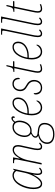

<svg xmlns="http://www.w3.org/2000/svg" viewBox="1259 -2059 1040 3598"><g transform="rotate(-90 1779.0 -260.0)"><path d="M135 10C187 10 244 -31 304 -157H308C303 -131 298 -102 298 -78C298 -19 316 10 355 10C384 10 412 -5 437 -32L423 -49C397 -24 379 -15 359 -15C333 -15 325 -39 325 -78C325 -112 332 -157 342 -201L416 -535H406L384 -505C364 -528 333 -546 294 -546C132 -546 35 -315 35 -158C35 -49 65 10 135 10ZM137 -15C92 -15 63 -58 63 -157C63 -291 149 -521 291 -521C326 -521 357 -504 373 -474L339 -313C307 -170 211 -15 137 -15Z M826 10C859 10 882 -7 906 -32L893 -49C870 -28 851 -15 830 -15C804 -15 793 -36 793 -76C793 -110 801 -152 811 -194L842 -336C849 -366 860 -409 860 -444C860 -496 837 -543 773 -543C713 -543 663 -506 610 -411H606L629 -536H523L518 -516H536C583 -516 591 -512 591 -485C591 -468 587 -446 584 -431L495 0H523L578 -265C602 -379 682 -518 765 -518C820 -518 832 -479 832 -444C832 -412 819 -356 814 -336L783 -194C772 -148 765 -109 765 -76C765 -16 787 10 826 10Z M1063 240C1223 240 1275 143 1275 54C1275 -20 1232 -59 1147 -69L1070 -78C1046 -81 1022 -95 1022 -116C1022 -144 1042 -165 1099 -190C1106 -188 1116 -187 1123 -187C1271 -187 1318 -332 1318 -415C1318 -454 1308 -482 1297 -498C1320 -527 1336 -540 1352 -540C1366 -540 1372 -533 1372 -501C1386 -501 1399 -508 1399 -531C1399 -551 1385 -566 1365 -566C1336 -566 1316 -551 1284 -516C1264 -536 1231 -546 1199 -546C1065 -546 1010 -408 1010 -316C1010 -258 1037 -218 1072 -199C1011 -170 997 -143 997 -115C997 -88 1014 -73 1037 -64C958 -45 881 7 881 103C881 194 953 240 1063 240ZM1128 -212C1076 -212 1038 -248 1038 -316C1038 -393 1080 -521 1196 -521C1252 -521 1290 -489 1290 -417C1290 -351 1253 -212 1128 -212ZM1062 215C955 215 909 165 909 103C909 18 969 -28 1074 -52L1146 -44C1214 -38 1247 0 1247 54C1247 136 1201 215 1062 215Z M1561 10C1644 10 1694 -51 1694 -87C1694 -93 1691 -99 1687 -100C1662 -54 1618 -16 1560 -16C1494 -16 1445 -79 1445 -187C1445 -203 1447 -230 1448 -241H1489C1636 -241 1751 -325 1751 -438C1751 -506 1714 -546 1650 -546C1502 -546 1417 -338 1417 -187C1417 -55 1478 10 1561 10ZM1482 -266H1451C1473 -394 1549 -521 1649 -521C1699 -521 1723 -492 1723 -440C1723 -334 1617 -266 1482 -266Z M1933 10C2029 10 2080 -60 2080 -142C2080 -210 2043 -256 1978 -290C1922 -319 1899 -351 1898 -401C1898 -470 1942 -522 2006 -522C2078 -522 2097 -467 2096 -408C2111 -408 2120 -419 2120 -438C2120 -495 2085 -547 2007 -547C1926 -547 1870 -483 1870 -401C1870 -336 1902 -300 1967 -265C2029 -232 2052 -189 2052 -138C2052 -71 2009 -15 1934 -15C1858 -15 1831 -68 1832 -148C1818 -148 1807 -138 1807 -109C1807 -45 1850 10 1933 10Z M2288 10C2310 10 2344 3 2375 -11L2369 -34C2340 -21 2315 -15 2288 -15C2255 -15 2242 -36 2242 -73C2242 -96 2245 -119 2260 -187L2328 -511H2427L2432 -536H2332L2359 -659H2337C2310 -539 2301 -532 2232 -529L2229 -511H2300L2232 -187C2219 -125 2214 -99 2214 -73C2214 -26 2231 10 2288 10Z M2608 10C2691 10 2741 -51 2741 -87C2741 -93 2738 -99 2734 -100C2709 -54 2665 -16 2607 -16C2541 -16 2492 -79 2492 -187C2492 -203 2494 -230 2495 -241H2536C2683 -241 2798 -325 2798 -438C2798 -506 2761 -546 2697 -546C2549 -546 2464 -338 2464 -187C2464 -55 2525 10 2608 10ZM2529 -266H2498C2520 -394 2596 -521 2696 -521C2746 -521 2770 -492 2770 -440C2770 -334 2664 -266 2529 -266Z M2945 10C2978 10 3002 -7 3027 -32L3013 -49C2990 -28 2970 -15 2948 -15C2923 -15 2910 -36 2910 -72C2910 -110 2919 -152 2928 -194L3045 -760H2931L2926 -740H2962C2999 -740 3004 -737 3004 -718C3004 -707 3000 -679 2995 -655L2900 -194C2890 -149 2882 -109 2882 -71C2882 -16 2906 10 2945 10Z M3169 10C3202 10 3226 -7 3251 -32L3237 -49C3214 -28 3194 -15 3172 -15C3147 -15 3134 -36 3134 -72C3134 -110 3143 -152 3152 -194L3269 -760H3155L3150 -740H3186C3223 -740 3228 -737 3228 -718C3228 -707 3224 -679 3219 -655L3124 -194C3114 -149 3106 -109 3106 -71C3106 -16 3130 10 3169 10Z M3414 10C3436 10 3470 3 3501 -11L3495 -34C3466 -21 3441 -15 3414 -15C3381 -15 3368 -36 3368 -73C3368 -96 3371 -119 3386 -187L3454 -511H3553L3558 -536H3458L3485 -659H3463C3436 -539 3427 -532 3358 -529L3355 -511H3426L3358 -187C3345 -125 3340 -99 3340 -73C3340 -26 3357 10 3414 10Z"/></g></svg>

Font: Noto Serif SemiCondensed Thin
Style: Italic
Weight: 100
Width: 4
Italic angle: -12°
Designer: Monotype Design Team
Foundry: Monotype Imaging Inc.
Version: Version 2.013